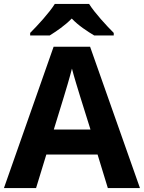

<svg xmlns="http://www.w3.org/2000/svg" viewBox="-20 -1047 730 974"><path d="M432 -1027H258C230 -982 170 -917 133 -880V-867H232C267 -889 309 -917 344 -953C378 -917 423 -888 458 -867H557V-880C521 -916 460 -982 432 -1027ZM527 -93H690L437 -810H252L0 -93H163L215 -263H475ZM387 -556 439 -390H253L304 -556C311 -578 335 -659 345 -699C355 -659 377 -589 387 -556Z"/></svg>

Font: Noto Sans Kannada UI
Style: Bold
Weight: 700
Designer: Jelle Bosma - Monotype Design Team
Foundry: Monotype Imaging Inc.
Version: Version 2.005